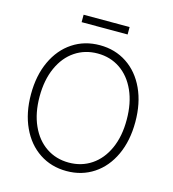

<svg xmlns="http://www.w3.org/2000/svg" viewBox="-125 -959 963 1071"><g transform="rotate(15 357.0 -423.5)"><path d="M357.4 9.8Q269 9.8 200.7 -35.4Q132.3 -80.6 94 -163.1Q55.7 -245.6 55.7 -353.5Q55.7 -461.9 94 -544.2Q132.3 -626.5 200.7 -671.6Q269 -716.8 357.4 -716.8Q445.3 -716.8 513.7 -671.6Q582 -626.5 620.1 -544.2Q658.2 -461.9 658.2 -353.5Q658.2 -245.1 620.1 -162.8Q582 -80.6 513.7 -35.4Q445.3 9.8 357.4 9.8ZM357.4 -668.9Q284.2 -668.9 227.1 -630.6Q169.9 -592.3 137.7 -520.8Q105.5 -449.2 105.5 -353.5Q105.5 -258.3 137.5 -187.3Q169.4 -116.2 226.6 -77.6Q283.7 -39.1 357.4 -39.1Q430.7 -39.1 487.8 -77.4Q544.9 -115.7 576.9 -187Q608.9 -258.3 608.4 -353.5Q608.4 -449.2 576.4 -520.5Q544.4 -591.8 487.5 -630.4Q430.7 -668.9 357.4 -668.9ZM490.2 -814.5H224.6V-857.4H490.2Z"/></g></svg>

Font: Pretendard ExtraLight
Style: Regular
Weight: 200
Designer: Base glyphs from Inter by Rasmus Andersson; Hangeul glyphs from Noto Sans CJK(Source Han Sans) by Jang Soo-young and Kan
Foundry: Kil Hyung-jin
Version: Version 1.309